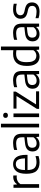

<svg xmlns="http://www.w3.org/2000/svg" viewBox="1584 -2432 858 4066"><g transform="rotate(-90 2013.0 -399.0)"><path d="M69.5 0V-542.5H134.5L140.5 -469.5H146Q171.5 -509 211 -528.5Q250.5 -548 293.5 -548Q304.5 -548 313.5 -547Q322.5 -546 330.5 -545V-472Q320 -473.5 310.5 -474Q301 -474.5 289.5 -474.5Q250.5 -474.5 210.5 -454.8Q170.5 -435 147 -396V0Z M607 9.5Q487 9.5 426.5 -55Q366 -119.5 366 -271.5Q366 -418 422 -484.5Q478 -551 571.5 -551Q664 -551 715.5 -484.8Q767 -418.5 767 -270V-245H445Q447.5 -138.5 489.2 -96.8Q531 -55 616 -55Q670 -55 741 -76V-11Q704 0 671.8 4.8Q639.5 9.5 607 9.5ZM571.5 -493.5Q534.5 -493.5 506.5 -476Q478.5 -458.5 462.2 -416Q446 -373.5 445 -299.5H692Q691 -373.5 676 -416Q661 -458.5 634.5 -476Q608 -493.5 571.5 -493.5Z M993.5 9Q923 9 880.8 -30Q838.5 -69 838.5 -138.5Q838.5 -210 883.2 -250.2Q928 -290.5 1026 -299.5L1138.5 -312V-362.5Q1138.5 -435 1106 -460.5Q1073.5 -486 1008 -486Q979 -486 943 -480.8Q907 -475.5 871.5 -463.5V-528Q903.5 -539 943.5 -545Q983.5 -551 1018.5 -551Q1115.5 -551 1165 -509.2Q1214.5 -467.5 1214.5 -359.5V0H1150L1144 -60H1138.5Q1114 -26 1076.2 -8.5Q1038.5 9 993.5 9ZM917 -146.5Q917 -52.5 1014 -52.5Q1046 -52.5 1079 -67.2Q1112 -82 1138.5 -119V-258.5L1031.5 -247Q971.5 -241 944.2 -216Q917 -191 917 -146.5Z M1348.5 0V-808H1426V0Z M1565 0V-542.5H1642.5V0ZM1604 -660.5Q1577.5 -660.5 1563.5 -673.8Q1549.5 -687 1549.5 -710.5Q1549.5 -734 1563.5 -747.5Q1577.5 -761 1604 -761Q1630.5 -761 1644.5 -747.5Q1658.5 -734 1658.5 -710.5Q1658.5 -687 1644.5 -673.8Q1630.5 -660.5 1604 -660.5Z M1741 0V-47.5L2012.5 -478.5H1746V-542.5H2106.5V-495L1834.5 -64.5H2112V0Z M2322 9Q2251.5 9 2209.2 -30Q2167 -69 2167 -138.5Q2167 -210 2211.8 -250.2Q2256.5 -290.5 2354.5 -299.5L2467 -312V-362.5Q2467 -435 2434.5 -460.5Q2402 -486 2336.5 -486Q2307.5 -486 2271.5 -480.8Q2235.5 -475.5 2200 -463.5V-528Q2232 -539 2272 -545Q2312 -551 2347 -551Q2444 -551 2493.5 -509.2Q2543 -467.5 2543 -359.5V0H2478.5L2472.5 -60H2467Q2442.5 -26 2404.8 -8.5Q2367 9 2322 9ZM2245.5 -146.5Q2245.5 -52.5 2342.5 -52.5Q2374.5 -52.5 2407.5 -67.2Q2440.5 -82 2467 -119V-258.5L2360 -247Q2300 -241 2272.8 -216Q2245.5 -191 2245.5 -146.5Z M2848.5 9.5Q2794 9.5 2749 -16.2Q2704 -42 2677 -101.2Q2650 -160.5 2650 -260Q2650 -408.5 2716 -479.8Q2782 -551 2909.5 -551Q2928 -551 2947.5 -549.2Q2967 -547.5 2983.5 -545.5V-808H3061V0H2995L2989.5 -57H2984Q2963.5 -28.5 2928.8 -9.5Q2894 9.5 2848.5 9.5ZM2866.5 -58Q2899.5 -58 2931.5 -73.8Q2963.5 -89.5 2983.5 -122.5V-479.5Q2948.5 -487 2907 -487Q2820 -487 2774.8 -436.8Q2729.5 -386.5 2729.5 -267.5Q2729.5 -184 2747.2 -138.8Q2765 -93.5 2796 -75.8Q2827 -58 2866.5 -58Z M3325.5 9Q3255 9 3212.8 -30Q3170.5 -69 3170.5 -138.5Q3170.5 -210 3215.2 -250.2Q3260 -290.5 3358 -299.5L3470.5 -312V-362.5Q3470.5 -435 3438 -460.5Q3405.5 -486 3340 -486Q3311 -486 3275 -480.8Q3239 -475.5 3203.5 -463.5V-528Q3235.5 -539 3275.5 -545Q3315.5 -551 3350.5 -551Q3447.5 -551 3497 -509.2Q3546.5 -467.5 3546.5 -359.5V0H3482L3476 -60H3470.5Q3446 -26 3408.2 -8.5Q3370.5 9 3325.5 9ZM3249 -146.5Q3249 -52.5 3346 -52.5Q3378 -52.5 3411 -67.2Q3444 -82 3470.5 -119V-258.5L3363.5 -247Q3303.5 -241 3276.2 -216Q3249 -191 3249 -146.5Z M3797 9.5Q3723.5 9.5 3660 -11.5V-76Q3729.5 -54 3796.5 -54Q3860 -54 3890.8 -78Q3921.5 -102 3921.5 -145.5Q3921.5 -184 3902.5 -203.5Q3883.5 -223 3843 -233.5L3779 -248Q3709 -265 3679 -301.2Q3649 -337.5 3649 -395Q3649 -463 3699.8 -507Q3750.5 -551 3851 -551Q3883.5 -551 3912.2 -547.2Q3941 -543.5 3967.5 -537V-472.5Q3937.5 -480.5 3910.5 -484Q3883.5 -487.5 3853 -487.5Q3782.5 -487.5 3752.5 -461Q3722.5 -434.5 3722.5 -396.5Q3722.5 -363 3740.2 -342.5Q3758 -322 3799 -312L3863 -297.5Q3935 -280 3965 -244Q3995 -208 3995 -149Q3995 -75 3943.8 -32.8Q3892.5 9.5 3797 9.5Z"/></g></svg>

Font: Encode Sans SemiCondensed SemiCondensed
Style: Regular
Weight: 400
Width: 4
Designer: Multiple Designers
Foundry: Impallari Type
Version: Version 3.000; ttfautohint (v1.8.3) -l 8 -r 50 -G 200 -x 14 